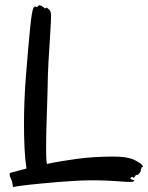

<svg xmlns="http://www.w3.org/2000/svg" viewBox="-20 -717 581 754"><path d="M538.1 -68.8Q540.5 -65.4 541 -64Q541.5 -62.5 540.8 -61.8Q540 -61 538.6 -60.5Q537.1 -60.1 536.1 -59.1Q533.7 -57.6 534.9 -56.2Q536.1 -54.7 533.2 -50.8Q531.2 -49.3 532.7 -47.6Q534.2 -45.9 533.2 -44.9Q525.9 -33.7 522 -30.8Q518.1 -30.8 515.1 -29.8Q513.7 -29.3 513.2 -28.8Q511.7 -27.3 510.3 -25.1Q508.8 -22.9 507.8 -21.2Q506.8 -19.5 505.6 -18.8Q504.4 -18.1 502.9 -20Q501.5 -22.5 499.3 -22.5Q497.1 -22.5 496.1 -21Q495.1 -20 493.7 -18.8Q492.2 -17.6 491.9 -16.4Q491.7 -15.1 493.2 -13.9Q494.6 -12.7 500 -11.2Q512.2 -7.8 504.6 -4.6Q497.1 -1.5 476.1 -2.9Q456.1 -4.4 438 -5.6Q419.9 -6.8 402.1 -7.6Q384.3 -8.3 365.7 -8.8Q347.2 -9.3 326.2 -8.8Q298.3 -8.3 267.3 -6.3Q236.3 -4.4 205.8 -2Q175.3 0.5 147.2 3.2Q119.1 5.9 96.7 8.3Q74.2 10.7 58.8 12.9Q43.5 15.1 39.1 16.1Q34.7 17.6 33 17.3Q31.2 17.1 30.5 14.6Q29.8 12.2 29.3 7.3Q28.8 2.4 26.9 -5.9Q25.4 -10.7 22.7 -15.9Q20 -21 19 -23.9Q17.6 -31.7 18.1 -34.9Q18.6 -38.1 23.9 -39.1L84 -55.2Q78.6 -88.9 76.4 -134Q74.2 -179.2 74.2 -231.9Q74.2 -277.3 76.2 -325Q78.1 -372.6 82 -420.9Q91.8 -543 98.4 -608.2Q105 -673.3 110.8 -684.1Q112.3 -686.5 113.3 -688.7Q114.3 -690.9 116.2 -690.9Q119.1 -692.4 120.6 -690.4Q122.1 -688.5 126 -689.9Q127 -689.9 127.7 -691.2Q128.4 -692.4 129.9 -693.8L130.9 -694.3Q131.8 -695.3 134.8 -696.8Q142.1 -694.3 145.5 -692.4Q147.5 -691.4 147.9 -690.9Q150.9 -689.5 153.8 -685.8Q156.7 -682.1 159.2 -685.1L160.2 -686Q161.1 -687 163.1 -687Q164.6 -686 166 -685.1Q167.5 -684.1 168.5 -683.1Q169.9 -681.6 170.9 -681.2Q173.3 -679.7 175.3 -677.2Q177.2 -674.8 179.2 -668Q181.2 -659.2 179.9 -631.8Q178.7 -604.5 176 -564.5Q173.3 -524.4 170.4 -474.6Q167.5 -424.8 167 -371.1Q166.5 -346.2 165.5 -317.6Q164.6 -289.1 163.6 -259Q162.6 -229 161.9 -199.7Q161.1 -170.4 161.1 -144Q161.1 -123 161.4 -104.7Q161.6 -86.4 164.1 -73.2Q217.3 -84.5 283.4 -93.3Q349.6 -102.1 424.8 -102.1Q452.1 -102.1 470.5 -99.4Q488.8 -96.7 501 -91.8Q503.9 -90.8 509.3 -88.1Q514.6 -85.4 520.5 -82Q526.4 -78.6 531.2 -75.2Q536.1 -71.8 538.1 -68.8Z"/></svg>

Font: Oregano
Style: Regular
Weight: 400
Version: Version 1.000